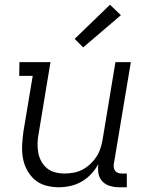

<svg xmlns="http://www.w3.org/2000/svg" viewBox="-20 -782 640 810"><path d="M228 8Q199 8 172.5 0.5Q146 -7 126.5 -24Q107 -41 94 -65Q81 -89 76.5 -116Q72 -143 73.5 -171Q75 -199 79 -228L118 -462H61L62 -520H193L143 -218Q139 -198 138.5 -177.5Q138 -157 141.5 -137.5Q145 -118 154.5 -101Q164 -84 178.5 -72Q193 -60 212.5 -55Q232 -50 252 -50Q271 -50 290.5 -53.5Q310 -57 328 -66.5Q346 -76 361 -90Q376 -104 387 -121Q398 -138 404 -157Q410 -176 413 -194L467 -520H532L460 -89Q459 -81 460.5 -73.5Q462 -66 466.5 -60.5Q471 -55 478 -52.5Q485 -50 493 -50H515V8H483Q463 8 444 2.5Q425 -3 412 -16.5Q399 -30 395.5 -49.5Q392 -69 395 -89L396 -91Q383 -68 365 -48.5Q347 -29 324.5 -16Q302 -3 277 2.5Q252 8 228 8ZM331 -582 295 -618 444 -762 490 -718Z"/></svg>

Font: Iosevka HT Light Extended
Style: Italic
Weight: 300
Width: 7
Italic angle: -9°
Monospace: yes
Designer: Belleve Invis
Foundry: Belleve Invis
Version: Version 32.3.0; ttfautohint (v1.8.4)